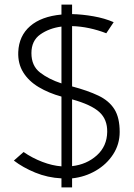

<svg xmlns="http://www.w3.org/2000/svg" viewBox="-20 -765 578 831"><path d="M246 -745H292V-704Q336 -703 384.5 -694.5Q433 -686 472 -669L440 -621Q404 -635 366.5 -643Q329 -651 292 -652V-391Q360 -373 406 -351Q452 -329 475 -292.5Q498 -256 498 -194Q498 -141 470 -97.5Q442 -54 395 -26.5Q348 1 292 7V46H246V7Q186 4 132.5 -18Q79 -40 40 -70L82 -107Q120 -81 163 -64.5Q206 -48 246 -45V-347Q191 -362 147.5 -388Q104 -414 80.5 -452Q57 -490 59 -540Q62 -610 110.5 -652Q159 -694 246 -702ZM116 -535Q116 -480 153.5 -451Q191 -422 246 -404V-650Q193 -643 154.5 -616Q116 -589 116 -535ZM444 -194Q445 -248 410 -280Q375 -312 292 -335V-46Q355 -53 399 -92.5Q443 -132 444 -194Z"/></svg>

Font: Kulim Park ExtraLight
Style: Regular
Weight: 275
Designer: Noponies / Dale Sattler
Foundry: Noponies
Version: Version 1.000; ttfautohint (v1.8.3)